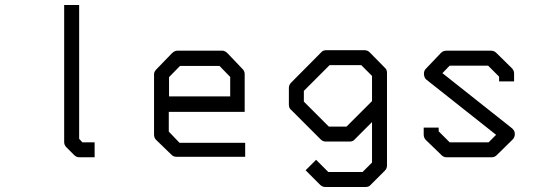

<svg xmlns="http://www.w3.org/2000/svg" viewBox="-20 -679 2200 769"><path d="M297 -123 310 -109H359V-49H298Q286 -49 277 -58L246 -89Q237 -98 237 -110V-659H297Z M656 -231V-152L699 -107H962V-51H687Q675 -51 667 -59L605 -119Q597 -127 597 -140V-382Q597 -392 607 -402L668 -465Q679 -476 690 -476H871Q881 -476 892 -465L951 -403Q960 -394 960 -383V-231ZM657 -293H902V-371L859 -415H701L657 -370Z M1470 -190 1401 -121Q1394 -112 1380 -112H1285Q1273 -112 1264 -121L1146 -239Q1137 -246 1137 -260V-327Q1137 -339 1146 -348L1267 -470Q1273.5 -478 1288 -478H1439Q1452 -478 1460 -470L1521 -408Q1530 -401 1530 -387V-16Q1530 -4 1521 5L1465 61Q1458 70 1444 70H1283Q1271 70 1262 61L1204 3L1246 -39L1295 10H1432L1470 -28ZM1470 -274V-375L1427 -418H1300L1197 -315V-272L1297 -172H1368Z M1979 -372 1935 -416H1781L1752 -386L2031 -165Q2042 -155.5 2042 -143Q2042 -129 2033 -120L1970 -58Q1961 -49 1949 -49H1769Q1757 -49 1748 -58L1686 -118Q1677 -127 1677 -140V-168H1737V-153L1781 -109H1937L1967 -139L1689 -359Q1679.5 -365.5 1678 -381V-384.5Q1678 -396 1686 -404L1746 -467Q1755 -476 1768 -476H1947Q1959 -476 1968 -467L2030 -406Q2039 -397 2039 -385V-353H1979Z"/></svg>

Font: 3270 Nerd Font
Style: Regular
Weight: 400
Monospace: yes
Version: Version 3.0.1;Nerd Fonts 3.3.0